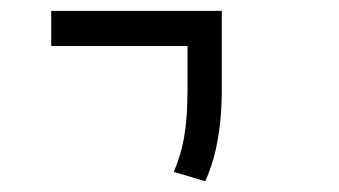

<svg xmlns="http://www.w3.org/2000/svg" viewBox="-20 -606 626 355"><path d="M359.4 -271C377.9 -310.5 390.1 -366.2 390.1 -441.4V-585.9H74.7V-521H326.7V-441.4C326.7 -366.2 317.9 -327.6 301.3 -288.1Z"/></svg>

Font: Cascadia Code Light
Style: Regular
Weight: 300
Monospace: yes
Designer: Aaron Bell
Foundry: Saja Typeworks
Version: Version 2404.023